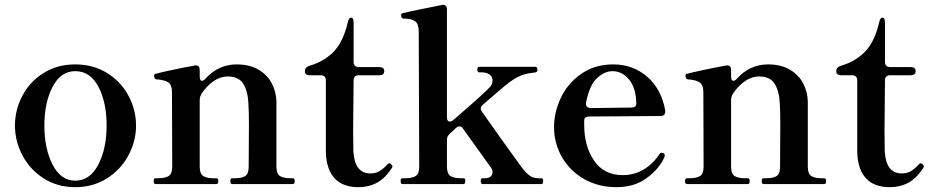

<svg xmlns="http://www.w3.org/2000/svg" viewBox="-20 -763 3851 796"><path d="M42 -242Q42 -308 73 -366.5Q104 -425 161 -460.5Q218 -496 292 -496Q366 -496 423.5 -460.5Q481 -425 512.5 -366.5Q544 -308 544 -242Q544 -178 512.5 -119Q481 -60 423.5 -23.5Q366 13 292 13Q218 13 161 -23.5Q104 -60 73 -119Q42 -178 42 -242ZM422 -242Q422 -339 388 -403.5Q354 -468 292 -468Q232 -468 198 -403Q164 -338 164 -242Q164 -147 198 -80.5Q232 -14 292 -14Q353 -14 387.5 -80.5Q422 -147 422 -242Z M1194 -24Q1202 -24 1202 -12Q1202 0 1194 0H942Q935 0 935 -12Q935 -24 942 -24H954Q982 -24 996.5 -33Q1011 -42 1011 -72L1012 -248Q1012 -296 1010 -332Q1008 -384 989 -415Q970 -446 924 -446Q894 -446 866 -427Q838 -408 815 -374Q808 -361 808 -348V-72Q808 -42 823 -33Q838 -24 866 -24H878Q885 -24 885 -12Q885 0 878 0H625Q617 0 617 -12Q617 -24 625 -24H635Q664 -24 679 -33Q694 -42 694 -72L693 -380Q693 -411 677.5 -421.5Q662 -432 628 -434Q619 -435 619 -450Q619 -456 625 -457Q647 -463 694 -473Q741 -483 785 -491L791 -492Q808 -492 808 -473V-445Q808 -437 810.5 -432.5Q813 -428 817 -428Q825 -428 832 -437Q886 -496 961 -496Q1015 -496 1052 -474Q1089 -452 1107 -417Q1125 -382 1126 -343V-72Q1126 -42 1141 -33Q1156 -24 1184 -24Z M1331 -132V-430Q1331 -440 1325.5 -445.5Q1320 -451 1310 -451H1265Q1244 -451 1244 -468Q1244 -484 1262 -490Q1322 -507 1362.5 -548Q1403 -589 1422 -671Q1426 -690 1436 -690Q1441 -690 1443.5 -684.5Q1446 -679 1446 -669V-506Q1446 -496 1451.5 -490.5Q1457 -485 1467 -485H1552Q1573 -485 1573 -468Q1573 -451 1552 -451H1467Q1457 -451 1451.5 -445.5Q1446 -440 1446 -430L1444 -220L1445 -137Q1450 -44 1515 -44Q1536 -44 1551 -52Q1566 -60 1585 -80Q1590 -86 1594 -86Q1598 -86 1602.5 -81.5Q1607 -77 1607 -73Q1607 -71 1605 -67Q1577 -24 1543 -5.5Q1509 13 1466 13Q1401 13 1367 -24Q1333 -61 1331 -132Z M2225 -24Q2232 -24 2232 -13Q2232 0 2225 0H1980Q1973 0 1973 -13Q1973 -24 1980 -24H1991Q2005 -24 2013.5 -31Q2022 -38 2022 -48Q2022 -62 2012 -73L1956 -151L1900 -229Q1894 -239 1885 -239Q1877 -239 1870 -232L1845 -209Q1839 -203 1836 -197.5Q1833 -192 1833 -184V-72Q1833 -42 1848 -33Q1863 -24 1891 -24H1902Q1909 -24 1909 -13Q1909 0 1902 0H1648Q1641 0 1641 -13Q1641 -24 1648 -24H1660Q1688 -24 1703 -33Q1718 -42 1718 -72L1716 -632Q1716 -664 1701 -675Q1686 -686 1653 -686Q1643 -686 1643 -701Q1643 -707 1649 -708Q1671 -714 1718.5 -723.5Q1766 -733 1810 -742L1816 -743Q1833 -743 1833 -724V-277Q1833 -259 1845 -259Q1852 -259 1859 -265Q1991 -379 2012 -403Q2022 -414 2022 -430Q2022 -444 2010 -453.5Q1998 -463 1977 -463H1967Q1959 -463 1959 -474Q1959 -486 1967 -486H2200Q2208 -486 2208 -474Q2208 -464 2200 -463L2187 -461Q2154 -458 2125 -443Q2096 -428 2054 -391L1982 -329Q1973 -322 1973 -313Q1973 -308 1978 -300Q2018 -243 2065.5 -176.5Q2113 -110 2143 -69Q2163 -44 2177 -34Q2191 -24 2214 -24Z M2735 -124Q2736 -122 2736 -118Q2734 -108 2729 -100Q2704 -54 2655 -20.5Q2606 13 2535 13Q2462 13 2403 -20Q2344 -53 2310.5 -110.5Q2277 -168 2277 -236Q2277 -298 2305.5 -358Q2334 -418 2390 -457Q2446 -496 2523 -496Q2604 -496 2663 -445Q2722 -394 2738 -305V-301Q2738 -282 2718 -282L2423 -280Q2402 -280 2402 -263V-245Q2402 -157 2443 -97Q2484 -37 2561 -37Q2655 -37 2715 -125Q2718 -130 2724 -130L2728 -129Q2729 -129 2731 -128Q2733 -127 2735 -124ZM2410 -339 2409 -333Q2409 -325 2414.5 -320Q2420 -315 2429 -315L2597 -317Q2618 -317 2618 -334Q2617 -397 2588.5 -432.5Q2560 -468 2519 -468Q2487 -468 2455.5 -439.5Q2424 -411 2410 -339Z M3397 -24Q3405 -24 3405 -12Q3405 0 3397 0H3145Q3138 0 3138 -12Q3138 -24 3145 -24H3157Q3185 -24 3199.5 -33Q3214 -42 3214 -72L3215 -248Q3215 -296 3213 -332Q3211 -384 3192 -415Q3173 -446 3127 -446Q3097 -446 3069 -427Q3041 -408 3018 -374Q3011 -361 3011 -348V-72Q3011 -42 3026 -33Q3041 -24 3069 -24H3081Q3088 -24 3088 -12Q3088 0 3081 0H2828Q2820 0 2820 -12Q2820 -24 2828 -24H2838Q2867 -24 2882 -33Q2897 -42 2897 -72L2896 -380Q2896 -411 2880.5 -421.5Q2865 -432 2831 -434Q2822 -435 2822 -450Q2822 -456 2828 -457Q2850 -463 2897 -473Q2944 -483 2988 -491L2994 -492Q3011 -492 3011 -473V-445Q3011 -437 3013.5 -432.5Q3016 -428 3020 -428Q3028 -428 3035 -437Q3089 -496 3164 -496Q3218 -496 3255 -474Q3292 -452 3310 -417Q3328 -382 3329 -343V-72Q3329 -42 3344 -33Q3359 -24 3387 -24Z M3534 -132V-430Q3534 -440 3528.5 -445.5Q3523 -451 3513 -451H3468Q3447 -451 3447 -468Q3447 -484 3465 -490Q3525 -507 3565.5 -548Q3606 -589 3625 -671Q3629 -690 3639 -690Q3644 -690 3646.5 -684.5Q3649 -679 3649 -669V-506Q3649 -496 3654.5 -490.5Q3660 -485 3670 -485H3755Q3776 -485 3776 -468Q3776 -451 3755 -451H3670Q3660 -451 3654.5 -445.5Q3649 -440 3649 -430L3647 -220L3648 -137Q3653 -44 3718 -44Q3739 -44 3754 -52Q3769 -60 3788 -80Q3793 -86 3797 -86Q3801 -86 3805.5 -81.5Q3810 -77 3810 -73Q3810 -71 3808 -67Q3780 -24 3746 -5.5Q3712 13 3669 13Q3604 13 3570 -24Q3536 -61 3534 -132Z"/></svg>

Font: Shippori Mincho B1
Style: Bold
Weight: 700
Designer: FONTDASU
Foundry: FONTDASU / Google Inc. / but / Adobe
Version: Version 3.110; ttfautohint (v1.8.3)